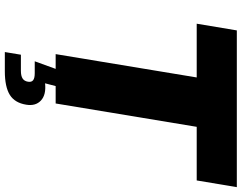

<svg xmlns="http://www.w3.org/2000/svg" viewBox="-120 -648 972 771"><g transform="rotate(90 365.5 -262.0)"><path d="M74.7 -566.4 101.6 -727.5H731L704.1 -566.4H488.8L395 0H196.8L290.5 -566.4ZM188.5 204.1 199.2 139.6H263.7Q284.2 139.6 294.7 132.8Q305.2 126 307.6 111.3Q310.1 97.2 301.8 90.6Q293.5 84 273.4 84H225.6L263.2 -19.5H328.6L325.2 0L314 42.5Q359.9 37.6 383.1 59.1Q406.2 80.6 399.9 118.2Q392.6 164.1 360.4 184.1Q328.1 204.1 265.6 204.1Z"/></g></svg>

Font: Inter 17pt Black
Style: Italic
Weight: 900
Italic angle: -9.3988°
Version: Version 4.001;git-66647c0bb